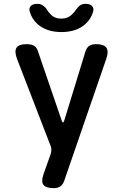

<svg xmlns="http://www.w3.org/2000/svg" viewBox="-20 -970 640 1000"><path d="M261 10Q220 10 206.5 -7Q193 -24 207 -64L244 -168Q247 -178 247.5 -188.5Q248 -199 244 -209L68 -665Q54 -704 66.5 -722Q79 -740 119 -740Q141 -740 156 -732.5Q171 -725 178 -702L301 -343Q305 -332 308 -332Q311 -332 315 -343L425 -702Q432 -723 445.5 -731.5Q459 -740 481 -740Q521 -740 534 -721.5Q547 -703 534 -665L314 -27Q307 -8 293.5 1Q280 10 261 10ZM136 -906Q129 -926 139.5 -938Q150 -950 174 -950Q184 -950 192 -947.5Q200 -945 205 -940Q217 -932 224.5 -919.5Q232 -907 243 -896Q264 -873 299 -873Q334 -873 356 -896Q367 -906 375 -918Q383 -930 392 -938Q399 -944 406.5 -947Q414 -950 425 -950Q449 -950 460 -938Q471 -926 464 -906Q453 -870 424 -844Q377 -803 300 -803Q223 -803 176 -844Q147 -870 136 -906Z"/></svg>

Font: Maple Mono SemiBold
Style: Regular
Weight: 600
Monospace: yes
Designer: subframe7536
Version: Version 7.000